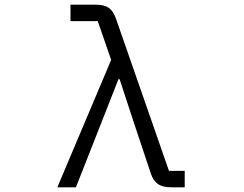

<svg xmlns="http://www.w3.org/2000/svg" viewBox="-20 -797 1040 817"><path d="M224 0 453 -542 396 -707H280V-777H388Q424 -777 443 -763.5Q462 -750 473 -719L699 -70H766V0H709Q672 0 652 -14Q632 -28 622 -58L550 -274L489 -460H484L411 -274L303 0Z"/></svg>

Font: IBM Plex Sans JP
Style: Regular
Weight: 400
Designer: Mike Abbink; Paul van der Laan; Pieter van Rosmalen; Wujin Sim; Yejin Wi; Jinhee Kim; Boomi Park; Yona Kim; Kichan Ma
Foundry: Sandoll Inc.
Version: Version 1.001